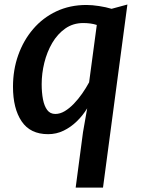

<svg xmlns="http://www.w3.org/2000/svg" viewBox="-20 -586 626 850"><path d="M315 244.5 347.5 -1 366 -106.5Q347 -75 320.2 -49Q293.5 -23 261.5 -7.5Q229.5 8 193 8Q114 8 75.8 -48.8Q37.5 -105.5 37.5 -202Q37.5 -277 60.8 -342.2Q84 -407.5 126.8 -457.5Q169.5 -507.5 229.5 -535.8Q289.5 -564 362.5 -564Q388 -564 418.8 -559.2Q449.5 -554.5 474 -547L544 -566L436 244.5ZM225 -81.5Q246 -81.5 266.8 -94Q287.5 -106.5 307 -126.8Q326.5 -147 343.8 -171.8Q361 -196.5 374.5 -221.5L408.5 -475.5Q395 -480 379.8 -482Q364.5 -484 348.5 -484Q303.5 -484 269 -459.8Q234.5 -435.5 211.2 -395.8Q188 -356 176.2 -308.2Q164.5 -260.5 164.5 -213.5Q164.5 -176.5 170.2 -146.5Q176 -116.5 189 -99Q202 -81.5 225 -81.5Z"/></svg>

Font: Merriweather Sans Medium
Style: Italic
Weight: 500
Italic angle: -7.5°
Designer: Eben Sorkin
Foundry: Eben Sorkin
Version: Version 2.001